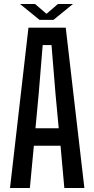

<svg xmlns="http://www.w3.org/2000/svg" viewBox="-20 -938 470 958"><path d="M30 0 122 -800H308L401 0H301L282 -211H149L129 0ZM157 -298H273L257 -469L237 -713H193L173 -469ZM80 -918H155L212 -869L269 -918H344L247 -839H177Z"/></svg>

Font: Big Shoulders Text SemiBold
Style: Regular
Weight: 600
Designer: Patric King
Foundry: XO Type Co
Version: Version 1.000; ttfautohint (v1.8.2)